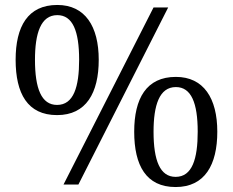

<svg xmlns="http://www.w3.org/2000/svg" viewBox="-20 -744 939 774"><path d="M210 -280C328 -280 378 -370 378 -503C378 -638 323 -724 211 -724C92 -724 43 -637 43 -503C43 -367 91 -280 210 -280ZM236 0H296L658 -714H599ZM210 -321C147 -321 121 -387 121 -503C121 -609 144 -683 211 -683C273 -683 299 -619 299 -503C299 -394 277 -321 210 -321ZM688 10C806 10 856 -80 856 -213C856 -348 801 -434 689 -434C570 -434 521 -347 521 -213C521 -77 569 10 688 10ZM688 -31C625 -31 599 -97 599 -213C599 -319 622 -393 689 -393C751 -393 777 -329 777 -213C777 -104 755 -31 688 -31Z"/></svg>

Font: Noto Serif Gurmukhi Medium
Style: Regular
Weight: 500
Designer: Vaibhav Singh and the Monotype Design Team
Foundry: Monotype Imaging Inc.
Version: Version 2.004